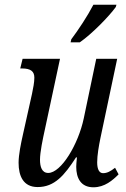

<svg xmlns="http://www.w3.org/2000/svg" viewBox="-20 -786 535 816"><path d="M280 -606H319C371 -642 443 -716 472 -756L475 -766H377C351 -716 313 -659 283 -619ZM377 10C425 10 459 -20 484 -45L469 -73C450 -58 435 -50 418 -50C402 -50 393 -66 393 -96C393 -126 400 -166 407 -200L478 -536H389L336 -283C313 -173 240 -51 185 -51C158 -51 150 -77 150 -107C150 -140 162 -196 171 -237L235 -536H76L66 -495H74C110 -495 126 -483 126 -456C126 -436 121 -411 116 -387L77 -212C69 -176 59 -129 59 -94C59 -38 79 9 140 9C212 9 254 -41 303 -117H307C305 -98 304 -86 304 -77C304 -30 323 10 377 10Z"/></svg>

Font: Noto Serif ExtraCondensed
Style: Italic
Weight: 400
Width: 2
Italic angle: -12°
Designer: Monotype Design Team
Foundry: Monotype Imaging Inc.
Version: Version 2.014